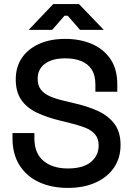

<svg xmlns="http://www.w3.org/2000/svg" viewBox="-20 -904 649 938"><path d="M311 14Q232 14 171 -14Q110 -42 75.5 -96.5Q41 -151 41 -229V-254H148V-229Q148 -155 192.5 -118Q237 -81 311 -81Q386 -81 424 -112.5Q462 -144 462 -194Q462 -227 444 -248Q426 -269 393 -281.5Q360 -294 314 -305L277 -314Q210 -330 160.5 -353.5Q111 -377 84 -416Q57 -455 57 -516Q57 -578 87.5 -622Q118 -666 172 -690Q226 -714 299 -714Q372 -714 429.5 -689Q487 -664 520 -615Q553 -566 553 -492V-456H446V-492Q446 -537 427.5 -565Q409 -593 376 -606Q343 -619 299 -619Q235 -619 199.5 -592.5Q164 -566 164 -519Q164 -487 179.5 -466.5Q195 -446 225 -433Q255 -420 300 -410L337 -401Q405 -386 457 -362.5Q509 -339 539 -299Q569 -259 569 -196Q569 -133 537.5 -86Q506 -39 448 -12.5Q390 14 311 14ZM120 -758 240 -884H366L487 -758H371L311 -827H295L235 -758Z"/></svg>

Font: Space Grotesk Light Medium
Style: Regular
Weight: 500
Version: Version 2.000